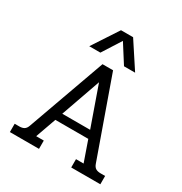

<svg xmlns="http://www.w3.org/2000/svg" viewBox="-200 -1033 1122 1182"><g transform="rotate(30 360.5 -442.5)"><path d="M318 -885H404L524 -702H445L361 -834L277 -702H198ZM39 -59H72Q93 -59 106 -67Q119 -75 126 -95L324 -647H399L595 -95Q602 -75 615 -67Q628 -59 650 -59H682V0H475V-59H529L478 -205H244L192 -59H246V0H39ZM460 -259 361 -540 262 -259Z"/></g></svg>

Font: Pridi Light
Style: Regular
Weight: 300
Version: Version 1.002